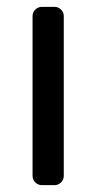

<svg xmlns="http://www.w3.org/2000/svg" viewBox="-20 -540 281 560"><path d="M139 0H102Q91 0 83 -8Q75 -16 75 -27V-493Q75 -504 83 -512Q91 -520 102 -520H139Q150 -520 158 -512Q166 -504 166 -493V-27Q166 -16 158 -8Q150 0 139 0Z"/></svg>

Font: Contemporary
Style: Regular
Weight: 400
Designer: Victor Tran
Foundry: Victor Tran
Version: Version 1.100